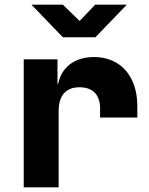

<svg xmlns="http://www.w3.org/2000/svg" viewBox="-20 -805 640 825"><path d="M525 -785H389L322 -715L250 -785H115L250 -645H390ZM384 -560C301 -560 244 -516 230 -445H227V-550H82V0H232V-328C232 -395 263 -430 322 -430C379 -430 410 -397 410 -340V-300H570V-350C570 -479 496 -560 384 -560Z"/></svg>

Font: Tekne LDO ExtraBold
Style: Regular
Weight: 800
Monospace: yes
Designer: Alessio Laiso, Mario Rullo, Paolo Rosset
Foundry: Alessio Laiso
Version: Version 1.000;hotconv 1.0.109;makeotfexe 2.5.65596